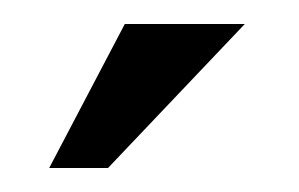

<svg xmlns="http://www.w3.org/2000/svg" viewBox="-20 -734 249 160"><path d="M184 -714 70 -594H21L84 -714Z"/></svg>

Font: Spirax
Style: Regular
Weight: 400
Designer: Brenda Gallo (gbrenda1987@gmail.com)
Foundry: Brenda Gallo
Version: Version 1.002